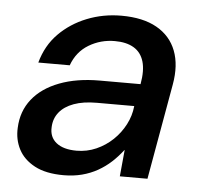

<svg xmlns="http://www.w3.org/2000/svg" viewBox="-43 -553 639 609"><g transform="rotate(5 276.0 -248.0)"><path d="M181 12Q124 12 88.5 -7Q53 -26 37 -57Q21 -88 23 -125Q25 -178 55.5 -216.5Q86 -255 141 -276Q196 -297 269 -297H399Q407 -341 398.5 -369.5Q390 -398 366.5 -412Q343 -426 306 -426Q261 -426 223.5 -403.5Q186 -381 170 -337H70Q85 -392 122 -429.5Q159 -467 210.5 -487.5Q262 -508 320 -508Q389 -508 433 -483Q477 -458 494.5 -412.5Q512 -367 501 -305L447 0H359L367 -84H366Q350 -63 331 -45.5Q312 -28 289 -15Q266 -2 239 5Q212 12 181 12ZM215 -69Q248 -69 277.5 -82Q307 -95 330 -117Q353 -139 367.5 -167Q382 -195 385 -225V-226H266Q223 -226 193 -215Q163 -204 147 -184Q131 -164 130 -137Q128 -105 150.5 -87Q173 -69 215 -69Z"/></g></svg>

Font: DM Sans 28pt Medium
Style: Italic
Weight: 500
Italic angle: -10°
Version: Version 4.004;gftools[0.9.30]